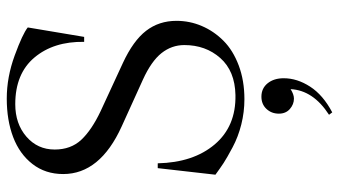

<svg xmlns="http://www.w3.org/2000/svg" viewBox="-244 -510 1032 585"><g transform="rotate(-90 272.5 -217.0)"><path d="M481.9 -648.9 453.1 -477.1H438Q439.5 -569.8 390.4 -628.4Q341.3 -687 248 -687Q188.5 -687 149.2 -653.1Q109.9 -619.1 109.9 -566.9Q109.9 -517.6 139.6 -485.8Q169.4 -454.1 227.1 -426.8L374 -358.9Q441.4 -327.6 471.7 -288.3Q502 -249 502 -195.8Q502 -155.3 486.3 -118.7Q470.7 -82 441.4 -52.7Q412.1 -23.4 366 -6.1Q319.8 11.2 263.2 11.2Q224.1 11.2 186.3 1.7Q148.4 -7.8 116.5 -24.9Q84.5 -42 68.8 -52.2Q53.2 -62.5 33.2 -77.1L53.2 -252.9H67.9Q70.3 -144.5 125.5 -79.3Q180.7 -14.2 275.9 -16.1Q349.1 -17.6 388.7 -62.3Q428.2 -106.9 428.2 -171.9Q428.2 -210.4 403.6 -241.5Q378.9 -272.5 323.2 -297.9L180.2 -362.8Q35.2 -428.7 35.2 -541Q35.2 -595.2 65.7 -634.5Q96.2 -673.8 147.7 -693.4Q199.2 -712.9 265.1 -712.9Q330.6 -712.9 396.5 -688.7Q462.4 -664.6 481.9 -648.9ZM215.8 269 223.1 278.8Q275.9 251 301.5 211.4Q327.1 171.9 327.1 130.9Q327.1 101.1 311.8 82Q296.4 63 271 63Q248 63 233.6 78.4Q219.2 93.8 219.2 116.2Q219.2 137.2 233.4 149.7Q247.6 162.1 265.1 162.1Q277.8 162.1 293.9 151.9Q290.5 220.7 215.8 269Z"/></g></svg>

Font: Ortica Linear Light
Style: Regular
Weight: 300
Designer: Benedetta Bovani
Foundry: Collletttivo
Version: Version 2.000;Glyphs 3.1.2 (3151)